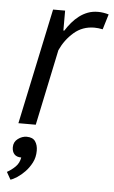

<svg xmlns="http://www.w3.org/2000/svg" viewBox="-54 -544 489 826"><g transform="rotate(5 191.0 -131.0)"><path d="M362 -434Q353 -436 343.5 -437Q334 -438 326 -438Q275 -438 238 -406Q201 -374 180 -328L111 0H36L142 -500H194V-414H198Q210 -433 224 -449.5Q238 -466 255 -479Q272 -492 292 -499.5Q312 -507 336 -507Q358 -507 382 -500ZM21 105Q21 82 39 68.5Q57 55 77 55Q103 55 114 71Q125 87 125 111Q125 140 113 163Q101 186 84.5 203Q68 220 51 231Q34 242 23 245L5 213Q25 202 41 186Q57 170 61 146Q41 146 31 135Q21 124 21 105Z"/></g></svg>

Font: PT Sans
Style: Italic
Weight: 400
Italic angle: -12°
Designer: A.Korolkova, O.Umpeleva, V.Yefimov
Foundry: ParaType Ltd
Version: Version 2.003W OFL